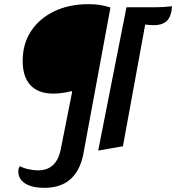

<svg xmlns="http://www.w3.org/2000/svg" viewBox="-20 -699 847 923"><path d="M193 204Q134 204 101 183Q68 162 68 125Q68 117 70 110.5Q72 104 76 100Q92 109 117 114.5Q142 120 162 120Q208 120 235.5 94Q263 68 273 14L327 -258L324 -261Q307 -256 282 -252.5Q257 -249 236 -249Q165 -249 127 -289Q89 -329 89 -406Q89 -488 129 -549Q169 -610 240.5 -644.5Q312 -679 406 -679Q464 -679 511 -663L380 45Q363 125 316.5 164.5Q270 204 193 204ZM452 25 588 -664H704Q745 -664 768 -665.5Q791 -667 807 -669Q804 -621 783 -599.5Q762 -578 718 -578Q707 -578 697 -579Q687 -580 678 -581L571 4Z"/></svg>

Font: Sansita Swashed Light SemiBold
Style: Regular
Weight: 600
Version: Version 1.003